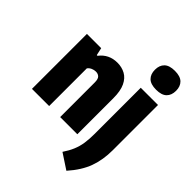

<svg xmlns="http://www.w3.org/2000/svg" viewBox="-279 -961 1355 1355"><g transform="rotate(45 398.0 -284.0)"><path d="M43.5 0V-548.5H186L198.5 -492H205.5Q255.5 -557.5 340 -557.5Q384 -557.5 419.5 -538.2Q455 -519 475.8 -475.2Q496.5 -431.5 496.5 -358.5V0H325V-345.5Q325 -380 311.5 -392.8Q298 -405.5 276.5 -405.5Q259.5 -405.5 242.5 -398Q225.5 -390.5 215 -376V0ZM624 237 510 162Q537 122 552.8 84.5Q568.5 47 574.8 5.5Q581 -36 581 -89V-548.5H753V-96.5Q753 -1.5 724.5 77.2Q696 156 624 237ZM667 -615Q612.5 -615 587 -640Q561.5 -665 561.5 -709.5Q561.5 -753.5 587 -778.5Q612.5 -803.5 667 -803.5Q721.5 -803.5 747 -778.5Q772.5 -753.5 772.5 -709.5Q772.5 -665 747 -640Q721.5 -615 667 -615Z"/></g></svg>

Font: Encode Sans Cnd XBd
Style: Regular
Weight: 800
Width: 3
Designer: Multiple Designers
Foundry: Impallari Type
Version: Version 3.002; ttfautohint (v1.8.3) -l 8 -r 50 -G 200 -x 14 